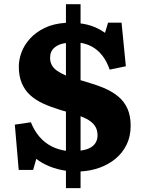

<svg xmlns="http://www.w3.org/2000/svg" viewBox="-20 -825 709 939"><path d="M302.5 95V10Q259.5 4 221.8 -11.5Q184 -27 157.5 -48L142 6H71.5L52.5 -215.5L131 -227Q147.5 -186 172.8 -156.5Q198 -127 231 -110Q264 -93 302.5 -87.5V-279.5Q294 -282 285.7 -284.2Q277.5 -286.5 270 -289Q226 -302.5 189.8 -319.2Q153.5 -336 127.2 -360Q101 -384 86.5 -418.5Q72 -453 72 -500Q72 -533 85 -568.5Q98 -604 126 -635.2Q154 -666.5 197.5 -688Q241 -709.5 302.5 -713.5V-804.5H374V-710.5Q409 -706 438.5 -694.3Q468 -682.5 493.5 -664.5L508.5 -714H574.5L595.5 -501L516.5 -484.5Q501 -528 479 -555Q457 -582 430.5 -596.5Q404 -611 374 -615.5V-432.5Q378.5 -431.5 383 -430.3Q387.5 -429 393.5 -427Q446.5 -412 488.3 -394.5Q530 -377 559 -352.5Q588 -328 603.5 -293.3Q619 -258.5 619 -210Q619 -158 599.3 -117.8Q579.5 -77.5 545.3 -49Q511 -20.5 466.8 -4.7Q422.5 11 374 13.5V95ZM374 -88.5Q401 -92 419.2 -101.3Q437.5 -110.5 447.2 -126.3Q457 -142 457 -163Q457 -185 448.7 -201.5Q440.5 -218 422.5 -231.5Q404.5 -245 374 -256.5ZM302.5 -455.5V-614.5Q267.5 -610.5 246.3 -592.2Q225 -574 225 -542.5Q225 -523 233 -507.5Q241 -492 258 -479.8Q275 -467.5 302.5 -455.5Z"/></svg>

Font: Literata Variable Black
Style: Regular
Weight: 900
Designer: Latin by Veronika Burian and Jose Scaglione. Greek by Irene Vlachou. Cyrillic by Vera Evstafieva.
Foundry: TypeTogether
Version: Version 3.021